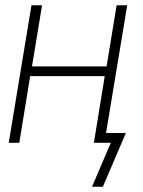

<svg xmlns="http://www.w3.org/2000/svg" viewBox="-20 -540 540 726"><path d="M369 166H328L399 0H335L376 -252H94L53 0H13L99 -520H139L101 -289H383L421 -520H461L381 -37H456Z"/></svg>

Font: Iosevka Extralight Oblique
Style: Regular
Weight: 200
Italic angle: -9°
Monospace: yes
Designer: Belleve Invis
Foundry: Belleve Invis
Version: Version 32.5.0; ttfautohint (v1.8.4)